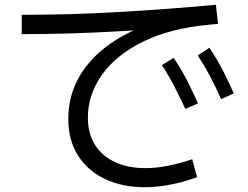

<svg xmlns="http://www.w3.org/2000/svg" viewBox="-20 -745 1040 804"><path d="M884 -725 893 -645Q687 -626 478.5 -614Q270 -602 71 -602V-683Q279 -683 484 -695Q689 -707 884 -725ZM785 -78 805 -3Q747 18 691.5 28.5Q636 39 586 39Q492 39 419.5 4.5Q347 -30 306.5 -94Q266 -158 266 -247Q266 -338 306.5 -414Q347 -490 423.5 -548.5Q500 -607 606.5 -644.5Q713 -682 844 -694L852 -641Q691 -626 578 -570Q465 -514 406.5 -431Q348 -348 348 -253Q348 -185 378 -138Q408 -91 462 -66Q516 -41 589 -41Q633 -41 682 -50.5Q731 -60 785 -78ZM906 -330Q882 -383 858.5 -427.5Q835 -472 808 -513L857 -545Q888 -499 913 -450.5Q938 -402 959 -354ZM756 -289Q732 -341 708.5 -386Q685 -431 658 -472L707 -503Q738 -457 763 -408.5Q788 -360 809 -312Z"/></svg>

Font: Murecho Thin
Style: Regular
Weight: 400
Version: Version 1.010